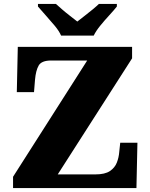

<svg xmlns="http://www.w3.org/2000/svg" viewBox="-20 -951 761 971"><path d="M46 0V-57L421 -645H239Q190 -645 175.5 -619.5Q161 -594 157 -547L152 -485H65L70 -714H648V-656L272 -69H462Q511 -69 536 -86Q561 -103 571 -129Q581 -155 583 -182L588 -229H675L670 0ZM289 -771Q279 -794 257 -820.5Q235 -847 211.5 -873Q188 -899 172 -918V-931H263Q274 -921 293.5 -904Q313 -887 334.5 -870.5Q356 -854 371 -842Q386 -854 407.5 -870.5Q429 -887 449.5 -904Q470 -921 480 -931H571V-918Q556 -899 532 -873Q508 -847 486.5 -820.5Q465 -794 454 -771Z"/></svg>

Font: Noto Serif Tibetan Black
Style: Regular
Weight: 900
Version: Version 2.103